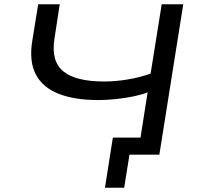

<svg xmlns="http://www.w3.org/2000/svg" viewBox="-20 -725 935 900"><path d="M562 155H472L509 -80H678L665 0H587ZM626 0 672 -292Q644 -281 605 -273Q566 -265 523 -260.5Q480 -256 440 -256Q329 -256 254.5 -285.5Q180 -315 148 -376Q116 -437 131 -532L159 -705H260L235 -542Q219 -438 277 -390.5Q335 -343 468 -343Q522 -343 578.5 -352.5Q635 -362 686 -380L738 -705H839L727 0Z"/></svg>

Font: Nunito Sans 7pt Expanded
Style: Italic
Weight: 400
Width: 7
Italic angle: -9°
Designer: Vernon Adams
Foundry: Vernon Adams
Version: Version 3.101;gftools[0.9.27]